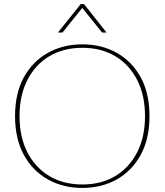

<svg xmlns="http://www.w3.org/2000/svg" viewBox="-20 -912 809 944"><path d="M385 12Q290 12 215 -30Q140 -72 97 -151Q54 -230 54 -341Q54 -453 97 -531.5Q140 -610 215 -652Q290 -694 385 -694Q480 -694 554.5 -652Q629 -610 672 -531.5Q715 -453 715 -341Q715 -230 672 -151Q629 -72 554.5 -30Q480 12 385 12ZM385 -5Q478 -5 547 -46.5Q616 -88 654.5 -163.5Q693 -239 693 -341Q693 -443 654.5 -518.5Q616 -594 547 -635.5Q478 -677 385 -677Q292 -677 222.5 -635.5Q153 -594 114.5 -518.5Q76 -443 76 -341Q76 -239 114.5 -163.5Q153 -88 222.5 -46.5Q292 -5 385 -5ZM265 -752 377 -892H393L504 -752H482L379 -880H390L287 -752Z"/></svg>

Font: Montagu Slab 144pt Thin
Style: Regular
Weight: 250
Version: Version 1.000